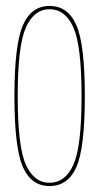

<svg xmlns="http://www.w3.org/2000/svg" viewBox="-20 -622 345 645"><path d="M146.5 3Q208.5 3 236.8 -61.2Q265 -125.5 265 -298.5Q265 -472 236.8 -537Q208.5 -602 146.5 -602Q85 -602 56.8 -537Q28.5 -472 28.5 -298.5Q28.5 -125.5 56.8 -61.2Q85 3 146.5 3ZM146.5 -8Q94.5 -8 67 -68.5Q39.5 -129 39.5 -298.5Q39.5 -468.5 67 -529.8Q94.5 -591 146.5 -591Q199 -591 226.5 -529.8Q254 -468.5 254 -298.5Q254 -129 226.5 -68.5Q199 -8 146.5 -8Z"/></svg>

Font: Anybody Thin Condensed
Style: Regular
Weight: 100
Width: 3
Version: Version 1.113;gftools[0.9.25]